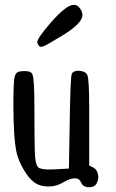

<svg xmlns="http://www.w3.org/2000/svg" viewBox="-20 -782 485 804"><path d="M123 -18.6Q99.6 -36.1 78.1 -73.7Q56.6 -111.3 49.8 -141.6Q36.1 -202.1 36.1 -343.8Q36.1 -447.3 42 -462.9Q47.9 -478.5 55.7 -480.5Q64.5 -484.4 81.1 -484.4Q97.7 -484.4 105.5 -481Q113.3 -477.5 116.2 -468.8Q124 -450.2 124 -337.9Q124 -165 127 -124Q130.9 -84 144.5 -78.1Q157.2 -73.2 177.7 -72.3Q179.7 -72.3 181.6 -72.3Q205.1 -72.3 208 -72.8Q210.9 -73.2 268.6 -76.2Q269.5 -139.6 271.5 -244.1Q274.4 -460.9 280.8 -473.1Q287.1 -485.4 305.7 -485.4H314.5Q339.8 -482.4 345.7 -467.8Q353.5 -451.2 353.5 -330.1V-88.9Q357.4 -86.9 371.1 -80.1Q390.6 -69.3 391.6 -40Q391.6 -29.3 386.7 -18.6Q378.9 2 353.5 2Q328.1 2 320.3 -16.6Q312.5 -35.2 294.9 -35.2Q293.9 -35.2 293 -35.2Q273.4 -35.2 245.1 -18.6Q216.8 -1 182.6 -1Q147.5 -1 123 -18.6ZM325.2 -718.8Q325.2 -683.6 237.3 -630.9Q169.9 -589.8 162.1 -588.4Q154.3 -586.9 152.3 -585.9Q142.6 -585 137.7 -600.6Q135.7 -602.5 135.7 -604.5Q135.7 -622.1 195.3 -690.4Q258.8 -761.7 288.1 -761.7Q289.1 -761.7 290 -761.7Q303.7 -761.7 314.5 -747.6Q325.2 -733.4 325.2 -718.8Z"/></svg>

Font: Semi-Sweet
Style: Book
Weight: 400
Designer: Walter E Stewart
Version: 0.5